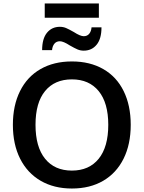

<svg xmlns="http://www.w3.org/2000/svg" viewBox="-20 -1074 826 1103"><path d="M54 -357Q54 -468 95 -550.5Q136 -633 212.5 -677Q289 -721 393 -721Q497 -721 573.5 -677Q650 -633 690.5 -550.5Q731 -468 731 -357Q731 -245 690 -162.5Q649 -80 573 -35.5Q497 9 393 9Q290 9 213.5 -35.5Q137 -80 95.5 -162.5Q54 -245 54 -357ZM602 -357Q602 -483 547 -550.5Q492 -618 393 -618Q294 -618 239 -551Q184 -484 184 -357Q184 -230 239 -162Q294 -94 393 -94Q492 -94 547 -162Q602 -230 602 -357ZM324 -920Q343 -920 359.5 -913Q376 -906 404 -890Q441 -866 461 -866Q481 -866 492.5 -880Q504 -894 506 -917H563Q563 -851 535 -817Q507 -783 461 -783Q442 -783 425.5 -790Q409 -797 381 -813Q344 -837 324 -837Q304 -837 292.5 -823Q281 -809 279 -786H222Q222 -852 250 -886Q278 -920 324 -920ZM237 -1054H548V-972H237Z"/></svg>

Font: Muli
Style: Bold
Weight: 700
Designer: Vernon Adams
Foundry: Vernon Adams
Version: Version 2.001